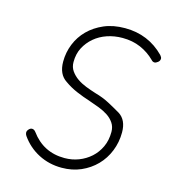

<svg xmlns="http://www.w3.org/2000/svg" viewBox="-87 -623 616 684"><g transform="rotate(15 221.5 -280.5)"><path d="M437 -490Q443 -483 443 -478Q443 -470 436 -464.5Q429 -459 424 -459Q417 -459 412 -465Q389 -488 359 -501Q329 -514 292 -514Q262 -514 235.5 -505Q209 -496 189 -479Q169 -462 157 -439Q145 -416 145 -386Q145 -367 155 -353Q165 -339 179.5 -329Q194 -319 212 -312Q230 -305 249 -299Q278 -291 301.5 -278.5Q325 -266 347 -253Q377 -234 377 -188Q377 -152 364 -119.5Q351 -87 327.5 -63Q304 -39 272 -25Q240 -11 201 -11Q155 -11 116 -31Q77 -51 51 -88Q47 -94 47 -100Q47 -106 52.5 -112Q58 -118 64 -118Q72 -118 78 -110Q124 -47 202 -47Q230 -47 254.5 -56.5Q279 -66 298 -83Q317 -100 328.5 -124.5Q340 -149 340 -180Q340 -199 330.5 -213Q321 -227 306.5 -236.5Q292 -246 274 -253Q256 -260 238 -266Q210 -275 185.5 -285.5Q161 -296 140 -311Q109 -331 109 -378Q109 -412 121.5 -443Q134 -474 157.5 -497.5Q181 -521 214.5 -535.5Q248 -550 292 -550Q378 -550 437 -490Z"/></g></svg>

Font: Gruenewald VA
Style: Regular
Weight: 400
Designer: Peter Wiegel
Foundry: Peter Wiegel, nach dem Schriftentwurf von Dr. H. Gr¸newald
Version: Version 0.007